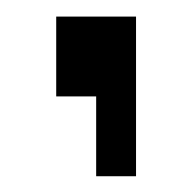

<svg xmlns="http://www.w3.org/2000/svg" viewBox="-20 -118 235 235"><path d="M48.8 0V-97.7H146.5V97.7H97.7V0Z"/></svg>

Font: BabelStone Runic Dotted
Style: Regular
Weight: 400
Designer: Andrew West
Foundry: BabelStone
Version: Version 3.003 March 14, 2022